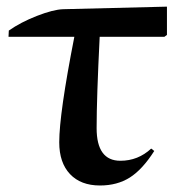

<svg xmlns="http://www.w3.org/2000/svg" viewBox="-20 -550 553 584"><path d="M284.2 14.2Q225.6 14.2 192.9 -20.5Q160.2 -55.2 160.2 -117.2Q160.2 -204.1 206.1 -438H5.9L6.8 -457Q43 -482.4 92.5 -501.7Q142.1 -521 171.9 -522L487.8 -529.8V-443.8L480 -438H283.2Q273.9 -252.4 273.9 -160.2Q273.9 -61 346.2 -61Q399.9 -61 439.9 -98.1L449.2 -90.8Q413.1 -34.2 374.8 -10Q336.4 14.2 284.2 14.2Z"/></svg>

Font: Display Semibold
Style: Regular
Weight: 600
Designer: Latin by Veronika Burian and Jose Scaglione. Greek by Irene Vlachou. Cyrillic by Vera Evstafieva.
Foundry: TypeTogether
Version: Version 3.002